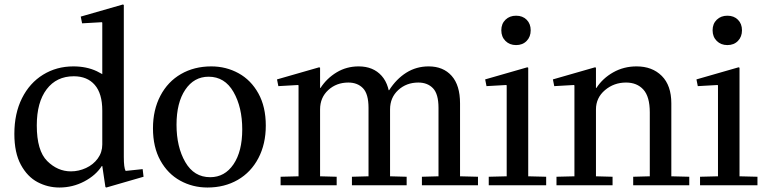

<svg xmlns="http://www.w3.org/2000/svg" viewBox="-20 -826 3413 856"><path d="M532 -126Q532 -78 540 -64L616 -72L620 -38L454 10L450 8L436 -86V-286H532ZM528 -806 532 -804V-286H436V-725L434 -727L346 -722L340 -752ZM486 -453 436 -333Q436 -409 402.5 -447.5Q369 -486 309 -486Q232 -486 188 -428Q144 -370 144 -267Q144 -154 190.5 -108Q237 -62 296 -62Q331 -62 363.5 -77Q396 -92 416 -119.5Q436 -147 436 -182V-86H434Q407 -44 355.5 -17Q304 10 245 10Q193 10 147.5 -14Q102 -38 73 -91.5Q44 -145 44 -229Q44 -320 78 -388Q112 -456 172 -493Q232 -530 307 -530Q366 -530 411.5 -508.5Q457 -487 486 -453Z M922 -530Q988 -530 1043.5 -499.5Q1099 -469 1132 -409.5Q1165 -350 1165 -266Q1165 -184 1132 -121Q1099 -58 1040 -24Q981 10 905 10Q839 10 783.5 -20.5Q728 -51 695 -110.5Q662 -170 662 -254Q662 -336 695 -399Q728 -462 787 -496Q846 -530 922 -530ZM917 -36Q982 -36 1021 -93.5Q1060 -151 1060 -249Q1060 -348 1021 -416Q982 -484 910 -484Q845 -484 806 -426Q767 -368 767 -270Q767 -171 806 -103.5Q845 -36 917 -36Z M1709 -424H1715Q1747 -474 1791.5 -502Q1836 -530 1891 -530Q1956 -530 1993.5 -488Q2031 -446 2031 -365V-40L2111 -38V0H1861V-38L1935 -40V-345Q1935 -407 1910.5 -432.5Q1886 -458 1845 -458Q1792 -458 1755.5 -424.5Q1719 -391 1719 -338ZM1407 -434H1409Q1437 -477 1481 -503.5Q1525 -530 1579 -530Q1644 -530 1681.5 -488Q1719 -446 1719 -365V-40L1793 -38V0H1549V-38L1623 -40V-345Q1623 -407 1598.5 -432.5Q1574 -458 1533 -458Q1480 -458 1443.5 -424.5Q1407 -391 1407 -338ZM1403 -526 1407 -524V-40L1481 -38V0H1231V-38L1311 -40V-445L1309 -447L1221 -442L1215 -472Z M2331 -526 2335 -524V-40L2415 -38V0H2159V-38L2239 -40V-445L2237 -447L2149 -442L2143 -472ZM2215 -691Q2215 -720 2233.5 -738Q2252 -756 2281 -756Q2310 -756 2328 -738Q2346 -720 2346 -691Q2346 -662 2328 -643.5Q2310 -625 2281 -625Q2252 -625 2233.5 -643.5Q2215 -662 2215 -691Z M2633 -526 2637 -524V-40L2711 -38V0H2461V-38L2541 -40V-445L2539 -447L2451 -442L2445 -472ZM2637 -434H2639Q2667 -477 2714 -503.5Q2761 -530 2818 -530Q2888 -530 2930.5 -487.5Q2973 -445 2973 -365V-40L3053 -38V0H2803V-38L2877 -40V-325Q2877 -395 2848.5 -426.5Q2820 -458 2771 -458Q2717 -458 2677 -424Q2637 -390 2637 -338Z M3273 -526 3277 -524V-40L3357 -38V0H3101V-38L3181 -40V-445L3179 -447L3091 -442L3085 -472ZM3157 -691Q3157 -720 3175.5 -738Q3194 -756 3223 -756Q3252 -756 3270 -738Q3288 -720 3288 -691Q3288 -662 3270 -643.5Q3252 -625 3223 -625Q3194 -625 3175.5 -643.5Q3157 -662 3157 -691Z"/></svg>

Font: Minipax
Style: Regular
Weight: 400
Designer: Raphaël Ronot
Foundry: Velvetyne Type Foundry
Version: Version 1.000